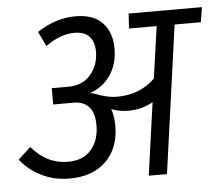

<svg xmlns="http://www.w3.org/2000/svg" viewBox="-50 -753 933 809"><g transform="rotate(-5 416.0 -348.0)"><path d="M822 -625H711L624 0H547L590 -307Q542 -280 484 -280Q451 -280 414 -293Q425 -262 425 -221Q425 -128 368.5 -72.5Q312 -17 214 -17Q149 -17 95 -44Q41 -71 7 -115L60 -164Q124 -88 213 -88Q278 -88 312 -128Q346 -168 346 -231Q346 -285 322.5 -309.5Q299 -334 260 -334H172V-403H243Q302 -403 336.5 -443Q371 -483 371 -540Q371 -582 350 -604.5Q329 -627 287 -627Q228 -627 165 -582L135 -644Q214 -696 297 -696Q374 -696 412 -655Q450 -614 450 -547Q450 -481 417.5 -433.5Q385 -386 329 -368Q340 -368 353 -363Q371 -355 396 -349Q421 -343 442 -343Q541 -343 604 -406L635 -625H518L522 -688H832Z"/></g></svg>

Font: FiraGO Book
Style: Italic
Weight: 350
Italic angle: -8°
Designer: bBox Type GmbH
Foundry: bBox Type GmbH
Version: Version 1.001